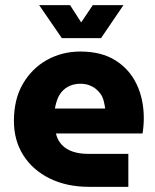

<svg xmlns="http://www.w3.org/2000/svg" viewBox="-20 -725 603 745"><path d="M326 0Q239 0 173 -32.5Q107 -65 70.5 -122.5Q34 -180 34 -256Q34 -340 69 -400Q104 -460 162.5 -492.5Q221 -525 292 -525Q373 -525 427.5 -491Q482 -457 510 -398.5Q538 -340 538 -265Q538 -252 536.5 -234.5Q535 -217 533 -207H197Q203 -181 220 -163Q237 -145 263 -136.5Q289 -128 321 -128H478V0ZM193 -304H388Q386 -320 382 -335Q378 -350 369.5 -361.5Q361 -373 350 -381.5Q339 -390 324.5 -395Q310 -400 292 -400Q269 -400 251 -392Q233 -384 221 -370.5Q209 -357 202.5 -339.5Q196 -322 193 -304ZM220 -577 132 -705H252L295 -638L340 -705H459L372 -577Z"/></svg>

Font: MuseoModerno Thin
Style: Bold
Weight: 700
Version: Version 1.003